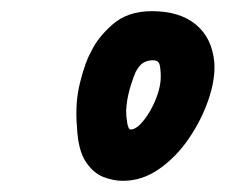

<svg xmlns="http://www.w3.org/2000/svg" viewBox="-20 -797 434 344"><path d="M200 -473Q183 -473 165 -480Q147 -487 133.5 -507.5Q120 -528 118 -568Q114 -612 123.5 -649.5Q133 -687 143 -704Q155 -730 182 -753.5Q209 -777 252 -777Q302 -777 331 -753Q360 -729 364 -685Q366 -655 353.5 -618.5Q341 -582 318.5 -549Q296 -516 265.5 -494.5Q235 -473 200 -473ZM214 -565Q222 -565 231 -574Q240 -583 248.5 -597.5Q257 -612 262.5 -628.5Q268 -645 268 -659Q268 -673 266 -681Q264 -689 254 -689Q245 -689 237.5 -685Q230 -681 223 -668Q216 -651 211.5 -634Q207 -617 206 -599Q206 -588 208 -576.5Q210 -565 214 -565Z"/></svg>

Font: Edu NSW ACT Foundation
Style: Bold
Weight: 700
Version: Version 1.003